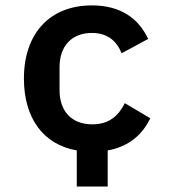

<svg xmlns="http://www.w3.org/2000/svg" viewBox="-20 -548 640 708"><path d="M263.1 6.7V139.9H377.1V6.7C455.3 -7.1 505.7 -52.2 534.1 -111.9L440.3 -167.6C416.9 -121.1 382.1 -89.5 321 -89.5C242.2 -89.5 199.6 -139.6 199.6 -215.2V-300.8C199.6 -376.4 242.9 -426.5 318.9 -426.5C377.1 -426.5 410.5 -396 428.6 -351.6L526.3 -404.5C492.2 -477.6 427.6 -528.1 318.9 -528.1C163 -528.1 68.2 -424 68.2 -258.2C68.2 -112.9 139.2 -14.9 263.1 6.7Z"/></svg>

Font: Margiela Mono SemiBold
Style: Regular
Weight: 600
Designer: Mike Abbink, Paul van der Laan, Pieter van Rosmalen
Foundry: Bold Monday
Version: Version 2.003 2021